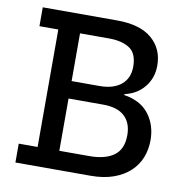

<svg xmlns="http://www.w3.org/2000/svg" viewBox="-75 -721 759 792"><g transform="rotate(10 304.5 -325.0)"><path d="M574 -187Q574 -148 560.5 -114Q547 -80 519.5 -54.5Q492 -29 451 -14.5Q410 0 356 0H41V-79H120V-571H41V-650H352Q449 -650 498.5 -607.5Q548 -565 548 -495Q548 -443 517 -405Q486 -367 435 -356V-352Q505 -341 539.5 -295.5Q574 -250 574 -187ZM476 -191Q476 -242 446 -270Q416 -298 356 -298H211V-79H337Q403 -79 439.5 -105.5Q476 -132 476 -191ZM451 -473Q451 -529 419 -550Q387 -571 333 -571H211V-371H328Q386 -371 418.5 -398Q451 -425 451 -473Z"/></g></svg>

Font: Zilla Slab Medium
Style: Regular
Weight: 500
Designer: Typotheque.com
Foundry: Typotheque type foundry
Version: Version 1.1; 2017